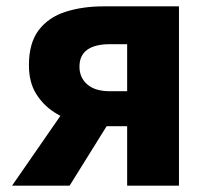

<svg xmlns="http://www.w3.org/2000/svg" viewBox="-20 -584 657 604"><path d="M380 0V-187H315Q273 -187 229.5 -197.5Q186 -208 150.5 -231Q115 -254 93 -290Q71 -326 71 -379Q71 -449 102 -489.5Q133 -530 186.5 -547Q240 -564 305 -564H543V0ZM326 -297H380V-445H326Q279 -445 254.5 -427.5Q230 -410 230 -374Q230 -340 254.5 -318.5Q279 -297 326 -297ZM18 0 207 -273 341 -228 199 0Z"/></svg>

Font: Noto Sans TC ExtraBold
Style: Regular
Weight: 800
Designer: Ryoko NISHIZUKA  (kana, bopomofo & ideographs); Paul D. Hunt (Latin, Greek & Cyrillic); Sandoll Communications , Soo-you
Foundry: Adobe
Version: Version 2.004-H2;hotconv 1.0.118;makeotfexe 2.5.65603